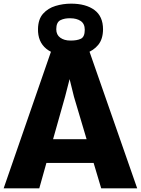

<svg xmlns="http://www.w3.org/2000/svg" viewBox="-29 -1031 771 1051"><path d="M186 0H-9L250 -748H461L722 0H525L483.5 -139H225ZM327 -501 261.5 -269H445L376 -501L352 -598ZM354 -726Q271 -726 224.2 -764.2Q177.5 -802.5 179 -873Q180 -926 206.8 -956Q233.5 -986 274.8 -998.5Q316 -1011 360 -1011Q441 -1011 488 -976.2Q535 -941.5 535 -870Q534.5 -817 508.8 -785.5Q483 -754 441.8 -740Q400.5 -726 354 -726ZM356 -809Q392 -808.5 413.5 -818.8Q435 -829 435 -868Q435 -901 412.8 -916Q390.5 -931 356 -931Q325.5 -932 302.2 -920.8Q279 -909.5 279 -871Q279 -840.5 300.8 -824.8Q322.5 -809 356 -809Z"/></svg>

Font: Merriweather Sans Black
Style: Regular
Weight: 900
Designer: Eben Sorkin
Foundry: Eben Sorkin
Version: Version 1.008; ttfautohint (v1.7.19-72a1) -l 8 -r 50 -G 200 